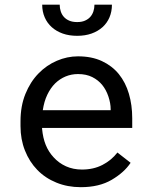

<svg xmlns="http://www.w3.org/2000/svg" viewBox="-20 -774 640 804"><path d="M318.4 9.8Q395.5 9.8 448 -21.2Q500.5 -52.2 526.9 -92.3L471.7 -135.3Q446.8 -103 409.2 -83.5Q371.6 -64 323.2 -64Q286.6 -64 256.3 -77.6Q226.1 -91.3 204.6 -115.2Q183.6 -137.7 171.6 -167Q159.7 -196.3 156.2 -234.9V-238.3H533.7V-278.8Q533.7 -334 519.8 -381.3Q505.9 -428.7 477.5 -463.9Q449.2 -498.5 406.5 -518.3Q363.8 -538.1 306.6 -538.1Q261.2 -538.1 218 -519.5Q174.8 -501 141.1 -466.3Q106.9 -431.2 86.4 -380.6Q65.9 -330.1 65.9 -266.1V-245.6Q65.9 -190.4 84.5 -143.6Q103 -96.7 136.2 -62.5Q169.4 -28.3 216.1 -9.3Q262.7 9.8 318.4 9.8ZM306.6 -463.9Q341.3 -463.9 366.5 -451.2Q391.6 -438.5 408.2 -418Q424.8 -397.5 434.1 -369.4Q443.4 -341.3 443.4 -316.9V-312.5H159.2Q164.6 -349.1 178 -377.2Q191.4 -405.3 210.9 -424.8Q230.5 -443.8 254.9 -453.9Q279.3 -463.9 306.6 -463.9ZM448.7 -754.4H375.5Q375.5 -739.7 371.1 -726.3Q366.7 -712.9 357.9 -703.1Q349.1 -693.4 335.7 -687.5Q322.3 -681.6 303.2 -681.6Q283.7 -681.6 270 -687.5Q256.3 -693.4 247.6 -703.1Q238.8 -712.9 234.4 -726.3Q230 -739.7 230 -754.4H156.7Q156.7 -725.6 167.2 -701.4Q177.7 -677.2 196.8 -660.2Q215.8 -643.1 242.7 -633.5Q269.5 -624 303.2 -624Q336.4 -624 363.3 -633.5Q390.1 -643.1 409.2 -660.2Q428.2 -677.2 438.5 -701.4Q448.7 -725.6 448.7 -754.4Z"/></svg>

Font: Roboto Mono
Style: Regular
Weight: 400
Monospace: yes
Designer: Google
Version: Version 3.000